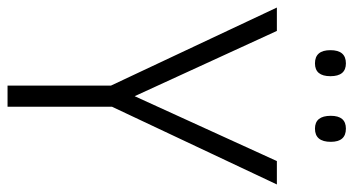

<svg xmlns="http://www.w3.org/2000/svg" viewBox="-234 -703 937 509"><g transform="rotate(90 234.5 -448.5)"><path d="M235 -337 407 -714H469L263 -277V0H207V-274L0 -714H62ZM113 -856Q113 -897 148 -897Q182 -897 182 -856Q182 -815 148 -815Q113 -815 113 -856ZM287 -857Q287 -897 321 -897Q356 -897 356 -857Q356 -815 321 -815Q287 -815 287 -857Z"/></g></svg>

Font: Noto Sans Lao SemiCondensed Light
Style: Regular
Weight: 300
Width: 4
Designer: Monotype Design Team
Foundry: Monotype Imaging Inc.
Version: Version 2.003; ttfautohint (v1.8.4.7-5d5b)